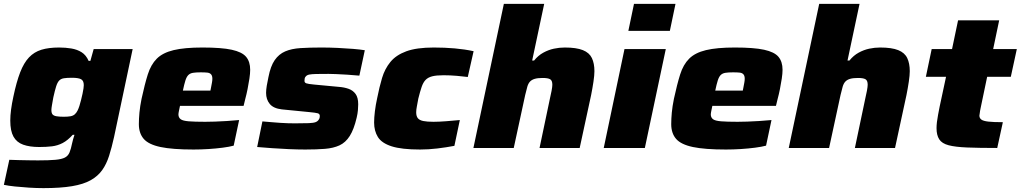

<svg xmlns="http://www.w3.org/2000/svg" viewBox="-28 -763 5263 990"><path d="M196 207Q160 207 121 204.5Q82 202 48.5 198.5Q15 195 -8 190L20 61Q43 62 68 62.5Q93 63 118.5 63.5Q144 64 168 64Q225 64 257.5 61Q290 58 306.5 49.5Q323 41 330.5 23Q338 5 344 -25Q346 -34 349 -45Q352 -56 356 -68H347Q321 -39 295 -25.5Q269 -12 240 -8.5Q211 -5 174 -5Q125 -5 91.5 -17Q58 -29 41.5 -58.5Q25 -88 25 -141Q25 -167 29 -197.5Q33 -228 41 -265Q57 -341 76 -390Q95 -439 121.5 -467Q148 -495 185.5 -506.5Q223 -518 277 -518Q310 -518 340 -513Q370 -508 393 -493.5Q416 -479 429 -449H438L455 -510H656L560 -56Q548 -2 534.5 40.5Q521 83 499 114Q477 145 440 166Q403 187 343.5 197Q284 207 196 207ZM301 -161Q322 -161 335.5 -163.5Q349 -166 357.5 -173.5Q366 -181 372 -193Q377 -203 381.5 -217Q386 -231 390 -247.5Q394 -264 397.5 -279.5Q401 -295 402.5 -307Q404 -319 404 -324Q404 -347 390 -354.5Q376 -362 343 -362Q317 -362 301.5 -359.5Q286 -357 277 -347.5Q268 -338 261.5 -317.5Q255 -297 247 -261Q243 -239 240 -221.5Q237 -204 237 -196Q237 -180 243 -173Q249 -166 263.5 -163.5Q278 -161 301 -161Z M970 8Q861 8 799.5 -5Q738 -18 713 -47Q688 -76 688 -123Q688 -150 691 -182.5Q694 -215 702 -254Q718 -328 734 -379Q750 -430 780.5 -460.5Q811 -491 867 -504.5Q923 -518 1016 -518Q1114 -518 1167 -506.5Q1220 -495 1241 -470Q1262 -445 1262 -403Q1262 -384 1258 -357.5Q1254 -331 1248.5 -303.5Q1243 -276 1237 -254L1228 -217H900Q897 -202 894.5 -190.5Q892 -179 892 -171Q893 -156 904 -148Q915 -140 945 -137.5Q975 -135 1030 -135Q1052 -135 1080.5 -136Q1109 -137 1141.5 -139Q1174 -141 1205 -144L1177 -12Q1155 -6 1120.5 -1.5Q1086 3 1047 5.5Q1008 8 970 8ZM915 -296H1057L1060 -311Q1063 -327 1065 -337.5Q1067 -348 1067 -357Q1067 -372 1060.5 -379.5Q1054 -387 1041.5 -388.5Q1029 -390 1007 -390Q982 -390 967 -387.5Q952 -385 943 -376Q934 -367 928 -348Q922 -329 915 -296Z M1546 8Q1507 8 1462 6Q1417 4 1374.5 1Q1332 -2 1298 -5L1325 -137Q1349 -135 1372.5 -133Q1396 -131 1417.5 -129.5Q1439 -128 1458.5 -127.5Q1478 -127 1494 -127Q1539 -127 1564 -128Q1589 -129 1600 -133.5Q1611 -138 1616 -147Q1619 -151 1620 -156Q1621 -161 1621 -165Q1621 -176 1610 -179Q1599 -182 1567 -185L1425 -199Q1382 -204 1363 -227Q1344 -250 1344 -284Q1344 -300 1347.5 -321Q1351 -342 1356 -365Q1367 -422 1388.5 -453Q1410 -484 1442.5 -498Q1475 -512 1521.5 -515Q1568 -518 1629 -518Q1670 -518 1712.5 -516Q1755 -514 1792 -511Q1829 -508 1853 -504L1825 -373Q1793 -376 1761.5 -378Q1730 -380 1704.5 -381Q1679 -382 1666 -382Q1627 -382 1603 -381.5Q1579 -381 1566.5 -378.5Q1554 -376 1548 -368Q1544 -364 1543 -358Q1542 -352 1542 -346Q1542 -337 1551 -333.5Q1560 -330 1592 -327L1720 -315Q1747 -313 1769.5 -305Q1792 -297 1805.5 -278.5Q1819 -260 1819 -225Q1819 -212 1817.5 -194.5Q1816 -177 1811 -156Q1797 -96 1775.5 -62Q1754 -28 1722.5 -13.5Q1691 1 1647.5 4.5Q1604 8 1546 8Z M2138 8Q2043 8 1991.5 -8.5Q1940 -25 1920.5 -56.5Q1901 -88 1901 -131Q1901 -156 1905 -189Q1909 -222 1917 -258Q1928 -314 1942 -361Q1956 -408 1985 -443.5Q2014 -479 2067 -498.5Q2120 -518 2209 -518Q2265 -518 2316.5 -513.5Q2368 -509 2414 -499L2384 -366Q2363 -369 2327.5 -372Q2292 -375 2259 -375Q2222 -375 2200.5 -369.5Q2179 -364 2166.5 -351Q2154 -338 2146 -314.5Q2138 -291 2129 -255Q2125 -232 2121.5 -214.5Q2118 -197 2118 -184Q2118 -164 2126.5 -153.5Q2135 -143 2154.5 -139Q2174 -135 2207 -135Q2235 -135 2273.5 -138Q2312 -141 2343 -144L2315 -11Q2273 -3 2227.5 2.5Q2182 8 2138 8Z M2413 0 2570 -743H2778L2716 -451H2726Q2747 -477 2773.5 -491.5Q2800 -506 2828 -512Q2856 -518 2884 -518Q2944 -518 2977.5 -504.5Q3011 -491 3024 -463.5Q3037 -436 3037 -396Q3037 -375 3032 -341.5Q3027 -308 3020 -273L2961 0H2754L2808 -257Q2812 -273 2816 -294.5Q2820 -316 2820 -326Q2820 -348 2808.5 -354.5Q2797 -361 2770 -361Q2745 -361 2729.5 -356.5Q2714 -352 2705 -342.5Q2696 -333 2691 -316Q2686 -299 2680 -273L2621 0Z M3212 -604 3241 -743H3455L3426 -604ZM3085 0 3192 -510H3405L3297 0Z M3715 8Q3606 8 3544.5 -5Q3483 -18 3458 -47Q3433 -76 3433 -123Q3433 -150 3436 -182.5Q3439 -215 3447 -254Q3463 -328 3479 -379Q3495 -430 3525.5 -460.5Q3556 -491 3612 -504.5Q3668 -518 3761 -518Q3859 -518 3912 -506.5Q3965 -495 3986 -470Q4007 -445 4007 -403Q4007 -384 4003 -357.5Q3999 -331 3993.5 -303.5Q3988 -276 3982 -254L3973 -217H3645Q3642 -202 3639.5 -190.5Q3637 -179 3637 -171Q3638 -156 3649 -148Q3660 -140 3690 -137.5Q3720 -135 3775 -135Q3797 -135 3825.5 -136Q3854 -137 3886.5 -139Q3919 -141 3950 -144L3922 -12Q3900 -6 3865.5 -1.5Q3831 3 3792 5.5Q3753 8 3715 8ZM3660 -296H3802L3805 -311Q3808 -327 3810 -337.5Q3812 -348 3812 -357Q3812 -372 3805.5 -379.5Q3799 -387 3786.5 -388.5Q3774 -390 3752 -390Q3727 -390 3712 -387.5Q3697 -385 3688 -376Q3679 -367 3673 -348Q3667 -329 3660 -296Z M4039 0 4196 -743H4404L4342 -451H4352Q4373 -477 4399.5 -491.5Q4426 -506 4454 -512Q4482 -518 4510 -518Q4570 -518 4603.5 -504.5Q4637 -491 4650 -463.5Q4663 -436 4663 -396Q4663 -375 4658 -341.5Q4653 -308 4646 -273L4587 0H4380L4434 -257Q4438 -273 4442 -294.5Q4446 -316 4446 -326Q4446 -348 4434.5 -354.5Q4423 -361 4396 -361Q4371 -361 4355.5 -356.5Q4340 -352 4331 -342.5Q4322 -333 4317 -316Q4312 -299 4306 -273L4247 0Z M5114 0Q5020 0 4959 -2.5Q4898 -5 4863.5 -14Q4829 -23 4815 -44.5Q4801 -66 4801 -102Q4801 -116 4803 -133.5Q4805 -151 4809 -171.5Q4813 -192 4817 -213L4850 -367H4746L4776 -510H4881L4912 -658H5124L5093 -510H5215L5184 -367H5062L5029 -209Q5027 -200 5025.5 -191.5Q5024 -183 5023.5 -177Q5023 -171 5022 -167Q5022 -154 5032 -146.5Q5042 -139 5068 -136Q5094 -133 5143 -133Z"/></svg>

Font: Saira Expanded ExtraBold
Style: Italic
Weight: 800
Width: 7
Italic angle: -12°
Designer: Hector Gatti with collaboration of the Omnibus-Type team
Foundry: Omnibus-Type
Version: Version 1.101